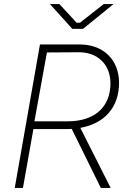

<svg xmlns="http://www.w3.org/2000/svg" viewBox="-20 -917 630 937"><path d="M52 0H92L143 -287H305L330 -288L472 0H520L372 -293C489 -314 561 -392 561 -513C561 -623 486 -700 370 -700H175ZM333 -776H385L534 -897H486L370 -806H354L270 -897H224ZM148 -325 209 -661 363 -662C456 -663 519 -603 519 -510C519 -394 441 -325 311 -325Z"/></svg>

Font: Fixel Text 20240404 ExtraLight
Style: Italic
Weight: 200
Width: 4
Italic angle: -10°
Designer: AlfaBravo + MacPaw
Foundry: Kyrylo Tkachov, Marchela Mozhyna, Serhii Makarenko, Maria Weinstein, Zakhar Kryvoshyya
Version: Version 1.211;Glyphs 3.2 (3225)